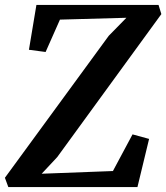

<svg xmlns="http://www.w3.org/2000/svg" viewBox="-33 -763 678 783"><path d="M1 0 -13 -38 410.5 -617 482.5 -690.5 211.5 -683 153 -551 85 -560 115.5 -743H613.5L625 -705.5L200.5 -122.5L137 -54.5L427.5 -65.5L507.5 -215L575 -196.5L527.5 0Z"/></svg>

Font: Merriweather 28pt SemiBold
Style: Italic
Weight: 600
Italic angle: -7.8°
Version: Version 2.101